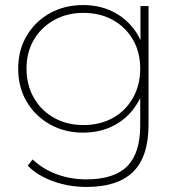

<svg xmlns="http://www.w3.org/2000/svg" viewBox="-20 -543 719 760"><path d="M323 197Q253 197 190.5 174.5Q128 152 90 113L109 88Q149 126 204 146.5Q259 167 322 167Q431 167 483 115.5Q535 64 535 -46V-155Q531 -146 526 -138Q493 -81 437 -49.5Q381 -18 309 -18Q236 -18 178 -50.5Q120 -83 86 -140Q52 -197 52 -271Q52 -345 86 -402Q120 -459 178 -491Q236 -523 309 -523Q381 -523 437 -491.5Q493 -460 526 -404Q531 -394 536 -384V-519H568V-50Q568 77 507 137Q446 197 323 197ZM310 -48Q376 -48 426.5 -76Q477 -104 506 -155Q535 -206 535 -271Q535 -337 506 -386.5Q477 -436 426.5 -464Q376 -492 310 -492Q246 -492 195 -464Q144 -436 114.5 -386.5Q85 -337 85 -271Q85 -206 114.5 -155Q144 -104 195 -76Q246 -48 310 -48Z"/></svg>

Font: Montserrat Thin ExtraLight
Style: Regular
Weight: 250
Version: Version 9.000